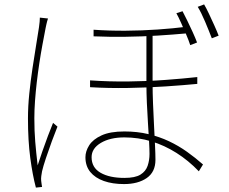

<svg xmlns="http://www.w3.org/2000/svg" viewBox="-20 -813 1040 872"><path d="M673 -661Q673 -626 673 -585Q673 -544 673 -504.5Q673 -465 673 -434Q673 -392 675 -342.5Q677 -293 679.5 -244Q682 -195 684 -154Q686 -113 686 -87Q686 -32 646.5 -4.5Q607 23 543 23Q491 23 451.5 9Q412 -5 390 -32Q368 -59 368 -99Q368 -126 385 -153Q402 -180 441 -198Q480 -216 545 -216Q603 -216 653.5 -204Q704 -192 747.5 -171.5Q791 -151 829.5 -123.5Q868 -96 902 -66L883 -35Q836 -84 781.5 -118.5Q727 -153 667.5 -171Q608 -189 545 -189Q480 -189 438 -164Q396 -139 396 -99Q396 -52 436.5 -28.5Q477 -5 545 -5Q594 -5 618 -20Q642 -35 650.5 -60Q659 -85 659 -114Q659 -134 657 -171Q655 -208 652 -253.5Q649 -299 647 -345.5Q645 -392 645 -431Q645 -462 645 -503.5Q645 -545 645 -587.5Q645 -630 645 -661ZM389 -448Q475 -442 562.5 -443Q650 -444 731 -450Q812 -456 876 -463V-432Q814 -426 732 -420.5Q650 -415 561.5 -413.5Q473 -412 389 -417ZM405 -678Q475 -673 550.5 -673.5Q626 -674 697 -679Q768 -684 823 -691V-661Q769 -656 698 -651.5Q627 -647 551 -646Q475 -645 405 -648ZM198 -729Q196 -723 194 -716Q192 -709 190.5 -701.5Q189 -694 187 -685Q180 -649 172.5 -608.5Q165 -568 158.5 -525Q152 -482 147 -439Q142 -396 139 -354.5Q136 -313 136 -276Q136 -218 140 -169.5Q144 -121 151 -62Q160 -90 172.5 -126Q185 -162 198 -196.5Q211 -231 221 -255L241 -238Q230 -211 215.5 -171.5Q201 -132 188.5 -94.5Q176 -57 171 -35Q169 -25 167.5 -13.5Q166 -2 167 8Q168 15 169 23Q170 31 171 36L143 39Q128 -17 117.5 -95.5Q107 -174 107 -275Q107 -329 113 -387.5Q119 -446 127.5 -502.5Q136 -559 144 -607.5Q152 -656 157 -689Q159 -703 160 -714Q161 -725 161 -733ZM809 -762Q818 -745 830.5 -719.5Q843 -694 855 -667.5Q867 -641 875 -620L844 -608Q837 -630 825.5 -656.5Q814 -683 802.5 -709Q791 -735 781 -753ZM907 -793Q917 -776 929 -750.5Q941 -725 953 -698.5Q965 -672 973 -651L942 -639Q929 -673 911.5 -714.5Q894 -756 878 -782Z"/></svg>

Font: Noto Sans TC
Style: Regular
Weight: 100
Designer: Ryoko NISHIZUKA 西塚涼子 (kana, bopomofo & ideographs); Paul D. Hunt (Latin, Greek & Cyrillic); Sandoll Communications 산돌커뮤니
Foundry: Adobe
Version: Version 2.004;hotconv 1.0.118;makeotfexe 2.5.65603